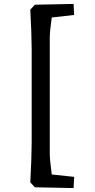

<svg xmlns="http://www.w3.org/2000/svg" viewBox="-20 -849 481 976"><path d="M157 103 134 78Q137 23 139 -32.5Q141 -88 141 -121V-604Q141 -636 139 -690.5Q137 -745 134 -800L157 -825L354 -829L357 -773L243 -760Q233 -690 233 -656V-66Q233 -40 243 38L357 50L354 107Z"/></svg>

Font: Andada Pro
Style: Bold
Weight: 700
Designer: Carolina Giovagnoli
Foundry: Huerta Tipografica
Version: Version 3.005; ttfautohint (v1.8.4)